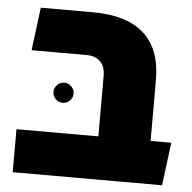

<svg xmlns="http://www.w3.org/2000/svg" viewBox="-47 -656 703 703"><g transform="rotate(5 304.5 -304.5)"><path d="M326 0V-379Q326 -415 307.5 -433Q289 -451 257 -451H55L75 -609H266Q391 -609 454.5 -552Q518 -495 518 -382V-147Q508 -110 483 -72Q458 -34 433 0ZM25 0V-158H594L574 0ZM185 -269Q170 -269 159 -280Q148 -291 148 -306Q148 -321 159 -332Q170 -343 185 -343Q200 -343 211 -332Q222 -321 222 -306Q222 -291 211 -280Q200 -269 185 -269Z"/></g></svg>

Font: Noto Sans Hebrew Thin Black
Style: Regular
Weight: 900
Version: Version 3.001